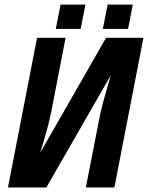

<svg xmlns="http://www.w3.org/2000/svg" viewBox="-20 -825 651 845"><path d="M15.1 0 143.1 -658.7H268.6L205.1 -330.6Q191.9 -264.2 156.7 -152.3L446.8 -658.7H611.3L483.4 0H357.9L420.4 -320.3Q428.2 -358.9 467.3 -493.2L184.1 0ZM432.6 -697.8 453.6 -804.7H564.5L543.5 -697.8ZM225.6 -697.8 246.6 -804.7H356L335 -697.8Z"/></svg>

Font: Liberation Mono
Style: Bold Italic
Weight: 700
Italic angle: -12°
Monospace: yes
Designer: Steve Matteson
Foundry: Ascender Corporation
Version: Version 2.1.5